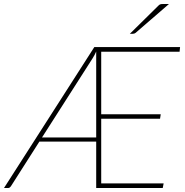

<svg xmlns="http://www.w3.org/2000/svg" viewBox="-42 -938 922 958"><path d="M0 0ZM428.5 -703H856.5L854 -680H463V-368H760L756.5 -345.5H463V-23H774.5L770 0H438V-231.5H154.5L12 -8Q9.5 -4.5 6.2 -2.2Q3 0 -1 0H-22ZM167.5 -252H438V-681Q430.5 -663.5 420 -647ZM801 -918 634.5 -774Q628.5 -769.5 621.5 -769.5H606L747.5 -909Q752.5 -914.5 757.2 -916.2Q762 -918 770.5 -918Z"/></svg>

Font: Lato Thin
Style: Italic
Weight: 200
Italic angle: -7°
Designer: Lukasz Dziedzic
Foundry: tyPoland Lukasz Dziedzic
Version: Version 2.007; 2014-02-27